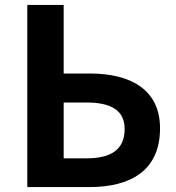

<svg xmlns="http://www.w3.org/2000/svg" viewBox="-20 -761 715 781"><path d="M91 0H344C508 0 631 -65 631 -239C631 -397 511 -462 345 -462H239V-741H91ZM239 -117V-344H332C435 -344 487 -310 487 -236C487 -152 431 -117 332 -117Z"/></svg>

Font: Noto Sans JP
Style: Bold
Weight: 700
Designer: Ryoko NISHIZUKA 西塚涼子 (kana, bopomofo & ideographs); Paul D. Hunt (Latin, Greek & Cyrillic); Sandoll Communications 산돌커뮤니
Foundry: Adobe
Version: Version 2.004;hotconv 1.0.118;makeotfexe 2.5.65603